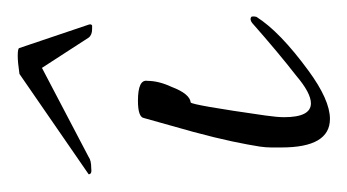

<svg xmlns="http://www.w3.org/2000/svg" viewBox="-112 -292 401 222"><g transform="rotate(-90 89.0 -181.5)"><path d="M62 -1Q29 -1 29 -57V-69Q29 -75 30 -82Q32 -95 36 -114Q40 -133 47 -159L63 -216Q64 -223 83 -223Q108 -223 106 -212Q106 -199 99 -184Q91 -163 81 -162Q78 -160 66 -76Q64 -62 64 -54Q64 -23 80 -23Q92 -23 112 -40Q139 -61 173 -91Q177 -94 180 -92Q181 -90 180 -86Q163 -59 118 -26Q84 -1 62 -1ZM166 -276Q159 -276 156 -280L121 -334L18 -280Q14 -277 5 -277Q-2 -276 -2 -280L114 -360Q121 -361 126 -361.5Q131 -362 135 -362Q144 -362 144 -360L171 -280Q172 -277 170 -276Z"/></g></svg>

Font: Lovers Quarrel
Style: Regular
Weight: 400
Designer: Robert E. Leuschke
Foundry: Robert E. Leuschke
Version: Version 1.010; ttfautohint (v1.8.3)